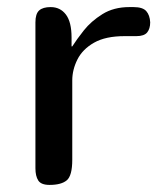

<svg xmlns="http://www.w3.org/2000/svg" viewBox="-20 -522 444 542"><path d="M404 -459Q404 -441 395.5 -430.5Q387 -420 365 -420H332Q278 -420 245.5 -401.5Q213 -383 198.5 -354Q184 -325 184 -295V-71Q184 -26 168.5 -13Q153 0 120 0Q96 0 88 -12.5Q80 -25 80 -47V-459Q80 -483 90.5 -492.5Q101 -502 123 -502Q150 -502 166 -481Q182 -460 182 -416V-391H184Q196 -410 216.5 -436Q237 -462 269 -482Q301 -502 345 -502H357Q383 -502 393 -490.5Q403 -479 404 -459Z"/></svg>

Font: Marmelad
Style: Regular
Weight: 400
Designer: Manvel Shmavonyan
Foundry: Cyreal
Version: Version 1.110; ttfautohint (v1.8.4.7-5d5b)